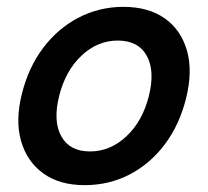

<svg xmlns="http://www.w3.org/2000/svg" viewBox="-20 -530 607 560"><path d="M226.7 10Q153.3 10 105.8 -24.6Q58.3 -59.2 41.2 -119.6Q24.2 -180 44.2 -257.5Q63.3 -334.2 106.3 -390.8Q149.2 -447.5 209.6 -478.8Q270 -510 340 -510Q413.3 -510 460.8 -476.2Q508.3 -442.5 525.4 -382.1Q542.5 -321.7 522.5 -242.5Q503.3 -165.8 460.8 -109.2Q418.3 -52.5 358.3 -21.2Q298.3 10 226.7 10ZM242.5 -88.3Q301.7 -88.3 348.8 -132.5Q395.8 -176.7 414.2 -250Q432.5 -323.3 407.9 -367.5Q383.3 -411.7 323.3 -411.7Q264.2 -411.7 217.5 -367.5Q170.8 -323.3 152.5 -250Q134.2 -176.7 158.8 -132.5Q183.3 -88.3 242.5 -88.3Z"/></svg>

Font: Funnel Sans Medium
Style: Italic
Weight: 500
Italic angle: -14.036°
Version: Version 1.000; Beta; Release 5; Build 24; ttfautohint (v1.8.